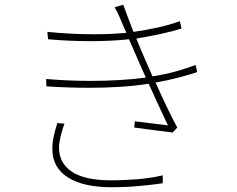

<svg xmlns="http://www.w3.org/2000/svg" viewBox="-20 -761 996 807"><path d="M251 -241Q242 -218 235 -189Q228 -160 228 -141Q228 -75 282.5 -39Q337 -3 449 -3Q497 -3 555 -7.5Q613 -12 664 -24V9Q640 13 612 16Q584 19 555.5 21.5Q527 24 500.5 25Q474 26 451 26Q330 26 265 -15.5Q200 -57 200 -135Q200 -163 206.5 -191Q213 -219 221 -244ZM809 -458Q776 -447 732.5 -435.5Q689 -424 634 -414Q657 -362 681.5 -311Q706 -260 725 -225L706 -204Q674 -208 630.5 -213.5Q587 -219 544 -225L547 -251Q588 -246 625 -241.5Q662 -237 686 -234Q672 -263 650 -310.5Q628 -358 605 -409Q547 -400 484 -396Q421 -392 355 -392Q265 -392 175 -398L174 -429Q221 -425 267.5 -423Q314 -421 360 -421Q423 -421 482 -424.5Q541 -428 593 -435Q577 -470 563.5 -501Q550 -532 541 -553Q536 -564 531.5 -574.5Q527 -585 522 -596Q485 -592 444.5 -590Q404 -588 360 -588Q316 -588 271.5 -590Q227 -592 182 -596L179 -627Q229 -622 277.5 -619.5Q326 -617 374 -617Q448 -617 511 -623Q504 -639 498 -653Q492 -667 487 -679Q479 -698 473.5 -709Q468 -720 462 -731L498 -741Q508 -714 519 -684.5Q530 -655 541 -627Q592 -634 643.5 -645.5Q695 -657 736 -672L743 -641Q705 -629 654 -618Q603 -607 553 -599L568 -562Q575 -545 589.5 -512Q604 -479 621 -440Q678 -449 723.5 -462Q769 -475 802 -488Z"/></svg>

Font: Kinto Sans Thin
Style: Regular
Weight: 100
Designer: Authors: Ryoko NISHIZUKA  (kana & ideographs); Paul D. Hunt (Latin, Greek & Cyrillic); Wenlong ZHANG  (bopomofo); Sandol
Foundry: Adobe Systems Incorporated, ookami Inc.
Version: Version 0.001